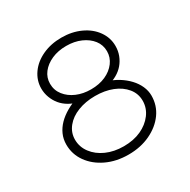

<svg xmlns="http://www.w3.org/2000/svg" viewBox="-158 -849 990 1000"><g transform="rotate(-30 337.0 -348.5)"><path d="M337 3Q264 3 206 -24.5Q148 -52 114.5 -99Q81 -146 81 -204Q81 -237 93.5 -265Q106 -293 128.5 -316Q151 -339 183 -357.5Q215 -376 254 -389L246 -365Q217 -371 192.5 -385.5Q168 -400 151 -420.5Q134 -441 124 -467.5Q114 -494 114 -522Q114 -571 143 -612Q172 -653 223 -676.5Q274 -700 337 -700Q400 -700 451 -676.5Q502 -653 531 -612Q560 -571 560 -522Q560 -492 550 -466Q540 -440 522.5 -419.5Q505 -399 480.5 -385Q456 -371 430 -365L425 -385Q462 -375 492.5 -356Q523 -337 545.5 -313Q568 -289 580.5 -261Q593 -233 593 -204Q593 -145 559.5 -98.5Q526 -52 468 -24.5Q410 3 337 3ZM337 -47Q396 -47 441 -67.5Q486 -88 513 -124Q540 -160 540 -204Q540 -247 513 -280Q486 -313 440.5 -331Q395 -349 337 -349Q280 -349 233.5 -331Q187 -313 160 -279.5Q133 -246 133 -204Q133 -160 160 -124Q187 -88 233 -67.5Q279 -47 337 -47ZM337 -389Q387 -389 425 -406Q463 -423 485.5 -453Q508 -483 508 -520Q508 -558 485.5 -587Q463 -616 424.5 -633Q386 -650 337 -650Q288 -650 249.5 -633Q211 -616 188.5 -587Q166 -558 166 -521Q166 -482 189.5 -452Q213 -422 251.5 -405.5Q290 -389 337 -389Z"/></g></svg>

Font: Lexend Exa ExtraLight
Style: Regular
Weight: 250
Designer: Bonnie Shaver-Troup, Thomas Jockin
Foundry: Lexend
Version: Version 1.007